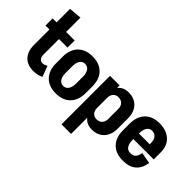

<svg xmlns="http://www.w3.org/2000/svg" viewBox="-89 -1264 2001 2001"><g transform="rotate(45 912.0 -263.0)"><path d="M376 -9Q322 16 265 16Q177 16 127.5 -36Q78 -88 78 -180V-410H20V-515H78V-714L219 -726V-515H345V-410H219V-181Q219 -147 234 -128.5Q249 -110 275 -110Q303 -110 332 -128Z M814 -209Q814 -104 756 -44.5Q698 15 595 15Q492 15 434 -44.5Q376 -104 376 -209V-306Q376 -412 434 -471Q492 -530 595 -530Q698 -530 756 -471Q814 -412 814 -306ZM673 -305Q673 -360 652.5 -390Q632 -420 595 -420Q558 -420 537.5 -390Q517 -360 517 -305V-210Q517 -156 537.5 -125.5Q558 -95 595 -95Q632 -95 652.5 -125.5Q673 -156 673 -210Z M1312 -332V-183Q1312 -91 1262 -37.5Q1212 16 1126 16Q1050 16 1007 -38V200H866V-515H1007V-478Q1051 -531 1126 -531Q1212 -531 1262 -477.5Q1312 -424 1312 -332ZM1171 -183V-332Q1171 -373 1148 -396.5Q1125 -420 1085 -420Q1050 -420 1028.5 -396Q1007 -372 1007 -332V-183Q1007 -143 1028.5 -119Q1050 -95 1085 -95Q1125 -95 1148 -118.5Q1171 -142 1171 -183Z M1804 -325V-221H1504V-209Q1504 -155 1524.5 -125Q1545 -95 1582 -95H1590Q1626 -95 1646.5 -118Q1667 -141 1672 -184L1797 -161Q1783 -73 1730.5 -28.5Q1678 16 1590 16H1582Q1479 16 1421 -43.5Q1363 -103 1363 -209V-307Q1363 -412 1420.5 -471.5Q1478 -531 1581 -531H1582Q1685 -531 1744.5 -475.5Q1804 -420 1804 -325ZM1504 -303H1663V-325Q1663 -369 1641 -395Q1619 -421 1582 -421Q1545 -421 1524.5 -390.5Q1504 -360 1504 -306Z"/></g></svg>

Font: Akshar SemiBold
Style: Regular
Weight: 600
Designer: Tall Chai
Foundry: Tall Chai
Version: Version 1.000